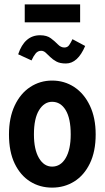

<svg xmlns="http://www.w3.org/2000/svg" viewBox="-20 -847 478 877"><path d="M218 10Q162 10 117.5 -18Q73 -46 47 -100Q21 -154 21 -233Q21 -309 47 -364.5Q73 -420 118 -449.5Q163 -479 218 -479Q274 -479 319 -449.5Q364 -420 390.5 -364.5Q417 -309 417 -233Q417 -155 390.5 -100.5Q364 -46 319 -18Q274 10 218 10ZM218 -86Q257 -86 280 -125Q303 -164 303 -233Q303 -306 280 -344Q257 -382 218 -382Q182 -382 158.5 -344Q135 -306 135 -233Q135 -164 158 -125Q181 -86 218 -86ZM311 -668 369 -637Q335 -557 281 -557Q254 -557 237.5 -566Q221 -575 209.5 -586.5Q198 -598 188.5 -606.5Q179 -615 168 -615Q153 -615 143 -603Q133 -591 124 -571L63 -599Q92 -686 163 -686Q194 -686 212.5 -672Q231 -658 244.5 -644Q258 -630 274 -630Q288 -630 295.5 -640.5Q303 -651 311 -668ZM93 -745V-827H346V-745Z"/></svg>

Font: Inconsolata SemiCondensed ExtraBold
Style: Regular
Weight: 800
Width: 4
Monospace: yes
Designer: Raph Levien, Cyreal, Brenton Simpson
Foundry: Raph Levien, Cyreal, Google
Version: Version 3.100; ttfautohint (v1.8.4.7-5d5b)